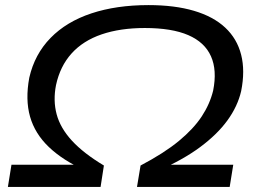

<svg xmlns="http://www.w3.org/2000/svg" viewBox="-20 -734 1010 754"><path d="M11 0 25 -87H318L316 -64Q227 -104 172 -156.5Q117 -209 98 -276Q79 -343 95 -429Q116 -521 178.5 -585Q241 -649 339 -681.5Q437 -714 563 -714Q666 -714 742 -691.5Q818 -669 864.5 -625.5Q911 -582 927 -519Q943 -456 927 -376Q913 -316 873 -261Q833 -206 765.5 -156Q698 -106 601 -64L608 -87H896L882 0H518L532 -84Q625 -133 682.5 -180.5Q740 -228 772 -276.5Q804 -325 817 -378Q833 -458 808.5 -513Q784 -568 719.5 -596Q655 -624 549 -624Q452 -624 379 -599Q306 -574 261 -524Q216 -474 200 -400Q188 -339 202.5 -285Q217 -231 262.5 -181.5Q308 -132 388 -84L375 0Z"/></svg>

Font: Nunito Sans 10pt Expanded Medium
Style: Italic
Weight: 500
Width: 7
Italic angle: -9°
Designer: Vernon Adams
Foundry: Vernon Adams
Version: Version 3.101;gftools[0.9.27]